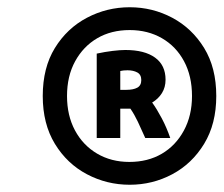

<svg xmlns="http://www.w3.org/2000/svg" viewBox="-20 -793 617 530"><path d="M338 -283Q275 -283 220 -312Q165 -341 131.5 -396Q98 -451 98 -528Q98 -606 131.5 -660.5Q165 -715 220 -744Q275 -773 338 -773Q401 -773 455.5 -744Q510 -715 543.5 -660.5Q577 -606 577 -528Q577 -451 543.5 -396Q510 -341 455.5 -312Q401 -283 338 -283ZM337 -346Q388 -346 426.5 -368.5Q465 -391 487.5 -432.5Q510 -474 510 -528Q510 -583 488 -624Q466 -665 427 -687.5Q388 -710 338 -710Q287 -710 248.5 -687.5Q210 -665 187.5 -624Q165 -583 165 -528Q165 -474 187 -433Q209 -392 248 -369Q287 -346 337 -346ZM247 -412V-645Q270 -650 291 -652.5Q312 -655 326 -655Q379 -655 408 -634Q437 -613 437 -573Q437 -552 427 -536Q417 -520 400 -510Q413 -492 426.5 -466.5Q440 -441 450 -412H381Q370 -437 360.5 -457Q351 -477 340 -493Q338 -493 335.5 -493Q333 -493 330 -493H312V-412ZM312 -545H329Q348 -545 359 -551Q370 -557 370 -572Q370 -587 359 -593Q348 -599 332 -599Q325 -599 321 -598.5Q317 -598 312 -597Z"/></svg>

Font: Ubuntu Sans SemiBold
Style: Italic
Weight: 600
Italic angle: -13.5°
Designer: Dalton Maag Ltd
Foundry: Dalton Maag Ltd
Version: Version 1.006